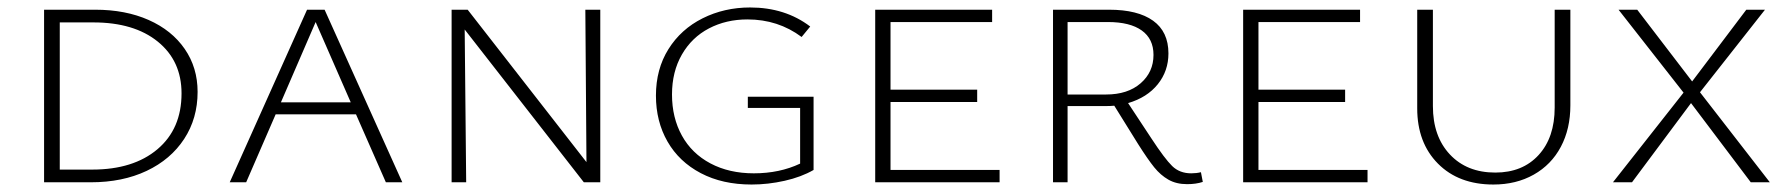

<svg xmlns="http://www.w3.org/2000/svg" viewBox="-20 -488 4784 514"><path d="M98 0V-462H235Q316 -462 378 -434.5Q440 -407 474.5 -357Q509 -307 509 -242Q509 -171 473 -116Q437 -61 372.5 -30.5Q308 0 223 0ZM230 -428H140V-34H227Q337 -34 401.5 -88.5Q466 -143 466 -238Q466 -325 402.5 -376.5Q339 -428 230 -428Z M933 -182H718L639 0H595L802 -462H849L1057 0H1013ZM919 -214 825 -429 732 -214Z M1587 -462V0H1543L1224 -409L1228 0H1189V-462H1232L1550 -54L1547 -462Z M2158 -229V-33Q2125 -14 2080.5 -4Q2036 6 1992 6Q1914 6 1856 -24.5Q1798 -55 1767 -109Q1736 -163 1736 -232Q1736 -303 1769.5 -356.5Q1803 -410 1861 -439Q1919 -468 1988 -468Q2082 -468 2149 -417L2126 -389Q2063 -436 1981 -436Q1924 -436 1878 -412Q1832 -388 1805.5 -342Q1779 -296 1779 -235Q1779 -173 1805.5 -125Q1832 -77 1882 -50.5Q1932 -24 1998 -24Q2067 -24 2122 -50V-199H1982V-229Z M2656 -33V0H2323V-462H2636V-429H2364V-248H2596V-215H2364V-33Z M3200 -1Q3182 5 3158 5Q3129 5 3108 -7Q3087 -19 3070 -40Q3053 -61 3027 -102L2963 -205Q2954 -204 2936 -204H2838V0H2799V-462H2949Q3026 -462 3067 -432.5Q3108 -403 3108 -345Q3108 -298 3079.5 -262.5Q3051 -227 3000 -212L3062 -118Q3098 -63 3118 -43.5Q3138 -24 3169 -24Q3183 -24 3195 -27ZM2941 -235Q2999 -235 3033.5 -265Q3068 -295 3068 -341Q3068 -384 3036.5 -406.5Q3005 -429 2946 -429H2838V-235Z M3641 -33V0H3308V-462H3621V-429H3349V-248H3581V-215H3349V-33Z M3774 -198V-462H3816V-204Q3816 -123 3861.5 -74.5Q3907 -26 3983 -26Q4056 -26 4099 -73Q4142 -120 4142 -200V-462H4184V-206Q4184 -143 4158.5 -95Q4133 -47 4086 -20.5Q4039 6 3978 6Q3885 6 3829.5 -50Q3774 -106 3774 -198Z M4487 -240 4313 -462H4363L4510 -270L4655 -462H4705L4531 -241L4718 0H4667L4507 -212L4349 0H4298Z"/></svg>

Font: Ysabeau SC Light
Style: Regular
Weight: 300
Designer: Christian Thalmann (Catharsis Fonts)
Version: Version 0.003